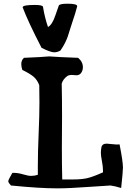

<svg xmlns="http://www.w3.org/2000/svg" viewBox="-20 -1031 731 1053"><path d="M215.8 -993.2Q225.6 -933.6 243.2 -882.8Q266.6 -895.5 283.7 -946.8Q300.8 -998 302.7 -1001Q308.6 -1010.7 350.6 -1010.7Q403.3 -1010.7 403.3 -997.1V-996.1Q393.6 -958 375 -904.3Q369.1 -887.7 362.3 -864.7Q355.5 -841.8 351.1 -829.1Q346.7 -816.4 336.9 -796.4Q327.1 -776.4 311.5 -753.9Q294.9 -744.1 277.3 -744.1Q256.8 -744.1 208 -768.6Q133.8 -912.1 104.5 -990.2V-991.2Q104.5 -1003.9 170.9 -1003.9Q214.8 -1003.9 215.8 -993.2ZM111.3 -713.9Q161.1 -715.8 193.4 -717.8Q225.6 -719.7 235.4 -720.7Q245.1 -721.7 250 -721.7Q253.9 -721.7 265.6 -720.7Q277.3 -719.7 314.9 -717.8Q352.5 -715.8 408.2 -713.9Q434.6 -692.4 434.6 -662.1Q434.6 -644.5 424.8 -630.9Q416 -618.2 398.4 -618.2Q394.5 -618.2 386.2 -619.1Q377.9 -620.1 373 -620.1Q359.4 -620.1 349.6 -614.3Q325.2 -596.7 318.4 -572.3Q320.3 -491.2 320.3 -393.6Q320.3 -359.4 319.8 -307.1Q319.3 -254.9 319.3 -221.7Q319.3 -127 321.3 -46.9H384.8Q426.8 -46.9 457.5 -53.7Q488.3 -60.5 544.9 -85.9V-93.8Q544.9 -117.2 539.1 -147Q533.2 -176.8 533.2 -192.4Q533.2 -205.1 536.1 -222.7Q540 -243.2 565.4 -243.2Q573.2 -243.2 592.3 -240.7Q611.3 -238.3 621.1 -238.3Q630.9 -238.3 635.7 -239.3Q654.3 -145.5 654.3 -112.3Q654.3 -90.8 644.5 0Q609.4 -10.7 585.9 -13.7Q536.1 -10.7 472.2 -6.3Q408.2 -2 369.6 0Q331.1 2 293 2Q197.3 2 40 -13.7Q25.4 -29.3 25.4 -37.1Q25.4 -44.9 47.9 -83H55.7Q79.1 -83 106.9 -74.7Q134.8 -66.4 150.4 -66.4Q169.9 -66.4 187.5 -72.3V-122.1Q187.5 -196.3 191.9 -297.9Q196.3 -399.4 196.3 -468.8Q196.3 -528.3 195.3 -563.5Q184.6 -592.8 164.6 -609.9Q144.5 -627 102.5 -647.5Q96.7 -664.1 96.7 -679.7Q96.7 -700.2 111.3 -713.9Z"/></svg>

Font: LPEducational
Style: Medium
Weight: 500
Designer: Based on Essays1743, by John Stracke, which says:

Based on the typeface in a 1743 English translation of the essays of 
Version: Version 001.204